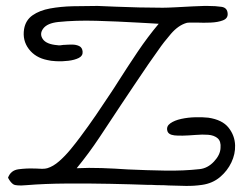

<svg xmlns="http://www.w3.org/2000/svg" viewBox="-20 -652 834 646"><path d="M547 -28Q533 -29 518.5 -29Q504 -29 490 -30Q487 -30 483.5 -30Q480 -30 477 -30Q423 -32 351 -33.5Q279 -35 204.5 -34.5Q130 -34 69 -29Q35 -26 25.5 -31.5Q16 -37 7 -54Q16 -79 42.5 -82.5Q69 -86 95 -85Q96 -85 97 -85Q98 -85 99 -85Q111 -84 121.5 -84Q132 -84 139 -86Q159 -92 179 -109.5Q199 -127 217.5 -149.5Q236 -172 250 -191Q277 -227 303 -265Q329 -303 354 -341Q360 -350 365.5 -358.5Q371 -367 376 -375Q409 -427 443 -477.5Q477 -528 514 -572Q498 -573 480 -574Q462 -575 444 -576Q375 -580 304.5 -582Q234 -584 176 -578Q139 -574 125.5 -556Q112 -538 124 -520.5Q136 -503 173 -500Q177 -499 182.5 -499.5Q188 -500 194 -501Q196 -501 197 -501Q209 -502 222.5 -502Q236 -502 246.5 -497Q257 -492 258 -478Q259 -464 245 -457Q231 -450 210 -447.5Q189 -445 169.5 -446Q150 -447 139 -450Q99 -458 77 -487Q55 -516 61 -554Q66 -584 89.5 -600.5Q113 -617 148.5 -623.5Q184 -630 225 -631Q266 -632 306 -632H309Q333 -631 369.5 -629.5Q406 -628 447.5 -627Q489 -626 527 -626Q542 -626 571 -627.5Q600 -629 627.5 -630.5Q655 -632 666 -632Q669 -632 672.5 -632Q676 -632 679 -632Q706 -632 725.5 -629Q745 -626 746 -606Q747 -590 730 -583.5Q713 -577 688.5 -576Q664 -575 644 -576H643Q630 -576 620.5 -576Q611 -576 608 -575Q580 -567 555 -538Q530 -509 513 -484Q502 -469 479.5 -436.5Q457 -404 432.5 -367Q408 -330 389 -302Q352 -246 315.5 -191Q279 -136 238 -86Q279 -88 322.5 -86.5Q366 -85 409 -82Q474 -79 536 -78Q598 -77 652 -83Q679 -86 700 -108.5Q721 -131 722 -154Q724 -177 712 -187Q700 -197 680.5 -198.5Q661 -200 638 -198Q588 -194 567 -196.5Q546 -199 543 -212Q539 -227 553 -237Q567 -247 590 -252Q613 -257 638 -257.5Q663 -258 681 -256Q728 -249 749 -222.5Q770 -196 771 -163Q772 -134 758.5 -105.5Q745 -77 720 -56Q695 -35 660 -30Q633 -26 604.5 -26.5Q576 -27 547 -28Z"/></svg>

Font: Yuji Hentaigana Akebono
Style: Regular
Weight: 400
Designer: Kataoka Yuji
Foundry: Kinuta Font Factory
Version: Version 3.002